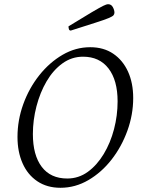

<svg xmlns="http://www.w3.org/2000/svg" viewBox="-20 -879 682 911"><path d="M267 12Q203 12 157 -19Q111 -50 87 -104.5Q63 -159 63 -229Q63 -309 90.5 -385Q118 -461 166.5 -522Q215 -583 277 -619Q339 -655 408 -655Q472 -655 517.5 -624Q563 -593 587.5 -539Q612 -485 612 -414Q612 -335 584.5 -259Q557 -183 509.5 -122Q462 -61 399.5 -24.5Q337 12 267 12ZM299 -32Q353 -32 396.5 -63.5Q440 -95 472 -148Q504 -201 521 -266Q538 -331 538 -398Q538 -498 495 -554Q452 -610 374 -610Q320 -610 276 -578Q232 -546 201 -493Q170 -440 153 -374.5Q136 -309 136 -243Q136 -143 178 -87.5Q220 -32 299 -32ZM316 -734Q309 -734 307 -740.5Q305 -747 305 -754Q378 -799 415.5 -821Q453 -843 469 -851Q485 -859 493 -859Q508 -859 515.5 -845Q523 -831 523 -819Q523 -812 518.5 -806.5Q514 -801 495 -793Q476 -785 433.5 -771.5Q391 -758 316 -734Z"/></svg>

Font: Petrona Light
Style: Italic
Weight: 300
Italic angle: -9°
Designer: Ringo R. Seeber
Foundry: Ringo R. Seeber
Version: Version 2.001; ttfautohint (v1.8.3)